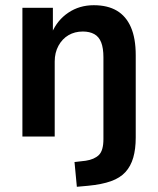

<svg xmlns="http://www.w3.org/2000/svg" viewBox="-20 -524 605 737"><path d="M275 193 266 98 309 93Q342 88 359.5 71Q377 54 377 10V-304Q377 -339 368.5 -361Q360 -383 342 -393Q324 -403 298 -403Q267 -403 243 -389Q219 -375 204.5 -348.5Q190 -322 190 -288V0H66V-494H183V-398H179Q200 -447 242.5 -475.5Q285 -504 340 -504Q393 -504 428.5 -483Q464 -462 482.5 -419.5Q501 -377 501 -312V4Q501 48 491.5 81Q482 114 461.5 136.5Q441 159 406 171.5Q371 184 319 189Z"/></svg>

Font: Nunito Sans 10pt SemiCondensed
Style: Bold
Weight: 700
Width: 4
Designer: Vernon Adams
Foundry: Vernon Adams
Version: Version 3.101;gftools[0.9.27]